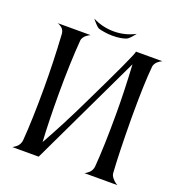

<svg xmlns="http://www.w3.org/2000/svg" viewBox="-155 -1016 1066 1145"><g transform="rotate(20 378.5 -444.0)"><path d="M248 -887.2Q311 -855 382.8 -855Q453.6 -855 517.1 -888.2Q486.3 -848.6 471.2 -841.8Q438.5 -828.1 381.8 -828.1Q359.4 -828.1 332.3 -832.3Q305.2 -836.4 293.9 -840.8Q287.1 -843.8 275.6 -855.5Q264.2 -867.2 255.9 -877ZM97.2 -60.1Q107.9 -192.4 107.9 -397Q107.9 -561.5 97.2 -734.9V-735.8Q96.2 -747.6 91.3 -757.1Q86.4 -766.6 79.6 -772Q72.8 -777.3 66.2 -781Q59.6 -784.7 55.2 -786.1L50.8 -787.1H92.8H217.8H261.2Q259.3 -786.1 256.3 -784.9Q253.4 -783.7 245.8 -778.8Q238.3 -773.9 232.2 -768.6Q226.1 -763.2 220.5 -754.4Q214.8 -745.6 213.9 -736.8Q202.1 -585.4 202.1 -397Q202.1 -217.8 210 -89.8Q291.5 -234.9 371.1 -400.9Q548.8 -766.6 548.8 -786.1V-787.1H716.8Q714.8 -786.1 711.9 -784.9Q709 -783.7 701.2 -778.8Q693.4 -773.9 687.5 -768.3Q681.6 -762.7 676.3 -753.9Q670.9 -745.1 669.9 -735.8Q659.2 -626.5 659.2 -426.8V-397Q660.6 -185.5 668.9 -60.1Q669.9 -45.4 681.9 -30.5Q693.8 -15.6 705.1 -8.3L716.8 -1H506.8Q508.8 -1.5 511.7 -2.9Q514.6 -4.4 522.5 -9.8Q530.3 -15.1 536.4 -21.2Q542.5 -27.3 547.9 -37.8Q553.2 -48.3 554.2 -60.1Q564.9 -192.4 564.9 -397Q564.9 -542 555.2 -709L217.8 0H49.8Q51.8 -1 54.7 -2.4Q57.6 -3.9 65.4 -9.3Q73.2 -14.6 79.3 -20.8Q85.4 -26.9 90.8 -37.6Q96.2 -48.3 97.2 -60.1Z"/></g></svg>

Font: Anticva
Style: Regular
Weight: 400
Version: Version 1.000